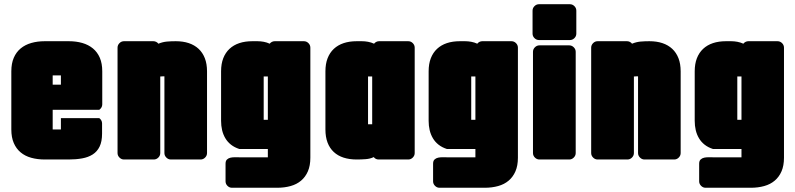

<svg xmlns="http://www.w3.org/2000/svg" viewBox="-20 -719 3737 902"><path d="M446.3 -164.1Q452.1 -160.2 455.8 -153.6Q459.5 -147 459.5 -139.6V-91.3Q459.5 -54.2 448 -30.5Q436.5 -6.8 415.5 6.6Q394.5 20 365.7 25.1Q336.9 30.3 302.2 30.3H190.4Q155.8 30.3 126.7 22.2Q97.7 14.2 76.9 -3.2Q56.2 -20.5 44.7 -47.1Q33.2 -73.7 33.2 -110.8V-383.8Q33.2 -420.9 44.7 -447.5Q56.2 -474.1 77.1 -491.5Q98.1 -508.8 127 -517.1Q155.8 -525.4 190.4 -525.4H303.2Q337.9 -525.4 366.7 -517.1Q395.5 -508.8 416.5 -491.5Q437.5 -474.1 449 -447.5Q460.4 -420.9 460.4 -383.8V-228.5Q460.4 -220.7 456.5 -214.1Q452.6 -207.5 446.3 -203.1H227.5V-110.8H266.1V-164.1ZM227.5 -364.7V-321.3H266.1V-364.7Z M732.9 -359.9V0Q732.9 12.2 723.9 21.2Q714.8 30.3 702.6 30.3H562.5Q550.3 30.3 541.3 21.2Q532.2 12.2 532.2 0V-495.1Q532.2 -507.3 541.3 -516.4Q550.3 -525.4 562.5 -525.4H700.7Q707.5 -525.4 713.9 -522.2Q720.2 -519 724.1 -513.7Q744.6 -522 764.2 -523.7Q783.7 -525.4 805.7 -525.4Q839.8 -525.4 866.9 -516.4Q894 -507.3 913.1 -489.5Q932.1 -471.7 942.4 -445.3Q952.6 -418.9 952.6 -383.8V0Q952.6 12.2 943.6 21.2Q934.6 30.3 922.4 30.3H782.7Q770.5 30.3 761.5 21.2Q752.4 12.2 752.4 0V-360.4H750H745.6L737.3 -359.9Z M1104.5 20H1238.3V-19H1104.5Q1081.5 -26.4 1065.2 -39.3Q1048.8 -52.2 1038.6 -69.6Q1028.3 -86.9 1023.4 -107.7Q1018.6 -128.4 1018.6 -151.4V-383.8Q1018.6 -418.9 1028.8 -445.3Q1039.1 -471.7 1058.1 -489.5Q1077.1 -507.3 1104.2 -516.4Q1131.3 -525.4 1165.5 -525.4H1189.5Q1204.1 -525.4 1218.8 -522.7Q1233.4 -520 1247.1 -513.7Q1251 -519 1257.3 -522.2Q1263.7 -525.4 1270.5 -525.4H1407.7Q1419.9 -525.4 1429 -516.4Q1438 -507.3 1438 -495.1V22Q1438 59.1 1426.5 85.7Q1415 112.3 1394.5 129.6Q1374 147 1345.2 155Q1316.4 163.1 1281.7 163.1H1069.8Q1057.6 163.1 1048.6 154.1Q1039.6 145 1039.6 132.8V50.3Q1039.6 36.6 1046.4 30.3Q1053.2 23.9 1063.2 21.7Q1073.2 19.5 1084.5 19.8Q1095.7 20 1104.5 20ZM1218.8 -359.9V-156.2H1238.3V-359.9Z M1737.3 -513.7Q1741.2 -519 1747.6 -522.2Q1753.9 -525.4 1760.7 -525.4H1897.9Q1910.2 -525.4 1919.2 -516.4Q1928.2 -507.3 1928.2 -495.1V0Q1928.2 12.2 1919.2 21.2Q1910.2 30.3 1897.9 30.3H1758.8Q1744.6 30.3 1735.8 19Q1718.8 27.3 1696.8 28.8Q1674.8 30.3 1655.8 30.3Q1621.6 30.3 1594.2 21.5Q1566.9 12.7 1547.9 -5.1Q1528.8 -22.9 1518.8 -49.3Q1508.8 -75.7 1508.8 -110.8V-383.8Q1508.8 -418.9 1519 -445.3Q1529.3 -471.7 1548.3 -489.5Q1567.4 -507.3 1594.5 -516.4Q1621.6 -525.4 1655.8 -525.4H1679.7Q1694.3 -525.4 1709 -522.7Q1723.6 -520 1737.3 -513.7ZM1709 -359.9V-135.3H1728.5V-359.9Z M2079.6 20H2213.4V-19H2079.6Q2056.6 -26.4 2040.3 -39.3Q2023.9 -52.2 2013.7 -69.6Q2003.4 -86.9 1998.5 -107.7Q1993.7 -128.4 1993.7 -151.4V-383.8Q1993.7 -418.9 2003.9 -445.3Q2014.2 -471.7 2033.2 -489.5Q2052.2 -507.3 2079.3 -516.4Q2106.4 -525.4 2140.6 -525.4H2164.6Q2179.2 -525.4 2193.8 -522.7Q2208.5 -520 2222.2 -513.7Q2226.1 -519 2232.4 -522.2Q2238.8 -525.4 2245.6 -525.4H2382.8Q2395 -525.4 2404.1 -516.4Q2413.1 -507.3 2413.1 -495.1V22Q2413.1 59.1 2401.6 85.7Q2390.1 112.3 2369.6 129.6Q2349.1 147 2320.3 155Q2291.5 163.1 2256.8 163.1H2044.9Q2032.7 163.1 2023.7 154.1Q2014.6 145 2014.6 132.8V50.3Q2014.6 36.6 2021.5 30.3Q2028.3 23.9 2038.3 21.7Q2048.3 19.5 2059.6 19.8Q2070.8 20 2079.6 20ZM2193.8 -359.9V-156.2H2213.4V-359.9Z M2512.2 -530.8Q2500 -530.8 2491 -539.8Q2481.9 -548.8 2481.9 -561V-668.9Q2481.9 -681.2 2491 -690.2Q2500 -699.2 2512.2 -699.2H2657.2Q2669.4 -699.2 2678.5 -690.2Q2687.5 -681.2 2687.5 -668.9V-561Q2687.5 -548.8 2678.5 -539.8Q2669.4 -530.8 2657.2 -530.8ZM2684.6 0Q2684.6 12.2 2675.5 21.2Q2666.5 30.3 2654.3 30.3H2514.2Q2502 30.3 2492.9 21.2Q2483.9 12.2 2483.9 0V-475.6Q2483.9 -487.8 2492.9 -496.8Q2502 -505.9 2514.2 -505.9H2654.3Q2666.5 -505.9 2675.5 -496.8Q2684.6 -487.8 2684.6 -475.6Z M2958 -359.9V0Q2958 12.2 2949 21.2Q2939.9 30.3 2927.7 30.3H2787.6Q2775.4 30.3 2766.4 21.2Q2757.3 12.2 2757.3 0V-495.1Q2757.3 -507.3 2766.4 -516.4Q2775.4 -525.4 2787.6 -525.4H2925.8Q2932.6 -525.4 2939 -522.2Q2945.3 -519 2949.2 -513.7Q2969.7 -522 2989.3 -523.7Q3008.8 -525.4 3030.8 -525.4Q3064.9 -525.4 3092 -516.4Q3119.1 -507.3 3138.2 -489.5Q3157.2 -471.7 3167.5 -445.3Q3177.7 -418.9 3177.7 -383.8V0Q3177.7 12.2 3168.7 21.2Q3159.7 30.3 3147.5 30.3H3007.8Q2995.6 30.3 2986.6 21.2Q2977.5 12.2 2977.5 0V-360.4H2975.1H2970.7L2962.4 -359.9Z M3329.6 20H3463.4V-19H3329.6Q3306.6 -26.4 3290.3 -39.3Q3273.9 -52.2 3263.7 -69.6Q3253.4 -86.9 3248.5 -107.7Q3243.7 -128.4 3243.7 -151.4V-383.8Q3243.7 -418.9 3253.9 -445.3Q3264.2 -471.7 3283.2 -489.5Q3302.2 -507.3 3329.3 -516.4Q3356.4 -525.4 3390.6 -525.4H3414.6Q3429.2 -525.4 3443.8 -522.7Q3458.5 -520 3472.2 -513.7Q3476.1 -519 3482.4 -522.2Q3488.8 -525.4 3495.6 -525.4H3632.8Q3645 -525.4 3654.1 -516.4Q3663.1 -507.3 3663.1 -495.1V22Q3663.1 59.1 3651.6 85.7Q3640.1 112.3 3619.6 129.6Q3599.1 147 3570.3 155Q3541.5 163.1 3506.8 163.1H3294.9Q3282.7 163.1 3273.7 154.1Q3264.6 145 3264.6 132.8V50.3Q3264.6 36.6 3271.5 30.3Q3278.3 23.9 3288.3 21.7Q3298.3 19.5 3309.6 19.8Q3320.8 20 3329.6 20ZM3443.8 -359.9V-156.2H3463.4V-359.9Z"/></svg>

Font: Akaash Gobhi Moti
Style: Regular
Weight: 400
Designer: Kulbir Singh Thind, MD
Foundry: Punjab Online
Version: Version 1.200